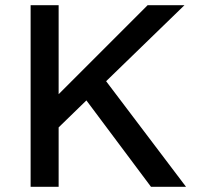

<svg xmlns="http://www.w3.org/2000/svg" viewBox="-20 -720 772 740"><path d="M389 -407 697 0H562L313 -333L206 -229V0H98V-700H206V-357L549 -700H691Z"/></svg>

Font: Mach
Style: Regular
Weight: 400
Version: Version 1.002